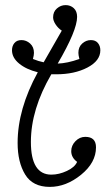

<svg xmlns="http://www.w3.org/2000/svg" viewBox="-20 -721 440 752"><path d="M200 -430H181Q101 -293 101 -165Q101 -37 181 -37Q211 -37 242 -51.5Q273 -66 282 -87Q259 -104 259 -129Q259 -151 275.5 -168Q292 -185 314 -185Q356 -185 356 -144Q356 -84 297.5 -36.5Q239 11 175 11Q108 11 78.5 -37.5Q49 -86 49 -161Q49 -294 128 -438Q83 -449 55 -472Q27 -495 27 -524Q27 -541 36.5 -552.5Q46 -564 64 -564Q83 -564 98 -550.5Q113 -537 113 -514Q113 -505 109 -490Q131 -481 151 -477Q219 -595 222 -601Q208 -610 198 -625Q188 -640 188 -653Q188 -675 203 -688Q218 -701 237 -701Q256 -701 269 -689Q282 -677 282 -655Q282 -602 206 -472Q243 -473 291 -490Q287 -505 287 -514Q287 -537 302 -550.5Q317 -564 336 -564Q354 -564 363.5 -552.5Q373 -541 373 -524Q373 -483 322.5 -456.5Q272 -430 200 -430Z"/></svg>

Font: Bonbon
Style: Regular
Weight: 400
Designer: Ksenia Erulevich
Foundry: Cyreal (www.cyreal.org)
Version: Version 1.001